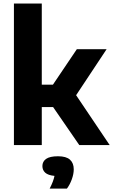

<svg xmlns="http://www.w3.org/2000/svg" viewBox="-20 -828 646 1096"><path d="M59.5 0V-808H218.5V-344.5H282L418.5 -547H588.5L414.5 -284.5L606 0H432.5L283 -217H218.5V0ZM263.5 248.5Q285.5 206 291 176Q254.5 172.5 238.2 157.8Q222 143 222 120Q222 94 243.2 79Q264.5 64 311 64Q358 64 379.5 83.5Q401 103 401 138.5Q401 165 390 195.5Q379 226 362 248.5Z"/></svg>

Font: Encode Sans
Style: Bold
Weight: 700
Designer: Multiple Designers
Foundry: Impallari Type
Version: Version 3.002; ttfautohint (v1.8.3) -l 8 -r 50 -G 200 -x 14 